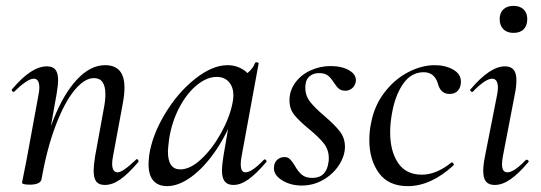

<svg xmlns="http://www.w3.org/2000/svg" viewBox="-20 -621 1844 654"><path d="M299 -40Q299 -57 304 -89L333 -248Q339 -278 339 -300Q339 -355 300 -355Q268 -355 234 -314Q200 -273 170 -194.5Q140 -116 121 -9L107 -10Q127 -126 162 -214Q197 -302 242.5 -350.5Q288 -399 338 -399Q371 -399 387.5 -380Q404 -361 404 -322Q404 -299 398 -267L365 -89Q362 -74 362 -64Q362 -34 381 -34Q398 -34 443 -77Q445 -79 446 -79Q449 -79 451 -75.5Q453 -72 451 -69Q417 -29 390 -10Q363 9 337 9Q317 9 308 -2.5Q299 -14 299 -40ZM55 1 59 -19Q68 -62 70 -74L111 -297Q114 -312 114 -322Q114 -353 95 -353Q84 -353 67 -341.5Q50 -330 29 -309Q28 -308 26 -308Q23 -308 21 -311.5Q19 -315 21 -317Q55 -357 84 -376Q113 -395 140 -395Q160 -395 169 -383.5Q178 -372 178 -347Q178 -332 173 -302L121 -9Q119 -1 109 3.5Q99 8 82 8Q55 8 55 1Z M486 -62Q486 -71 488 -91Q498 -160 541.5 -232.5Q585 -305 644 -352Q703 -399 755 -399Q787 -399 812.5 -381Q838 -363 841 -328L793 -357Q807 -359 824.5 -373.5Q842 -388 849 -407Q851 -409 853 -409Q856 -409 859 -407.5Q862 -406 861 -405L803 -89Q800 -73 800 -62Q800 -34 816 -34Q838 -34 879 -77Q880 -78 882 -78Q885 -78 887 -74.5Q889 -71 887 -69Q854 -30 827 -10.5Q800 9 775 9Q755 9 745.5 -3Q736 -15 736 -41Q736 -57 741 -89L765 -229L784 -246Q756 -169 716.5 -110.5Q677 -52 633 -19.5Q589 13 549 13Q519 13 502.5 -5.5Q486 -24 486 -62ZM772 -270Q775 -284 775 -296Q775 -324 760 -341.5Q745 -359 718 -359Q685 -359 651 -331.5Q617 -304 591 -255Q565 -206 556 -147Q552 -115 552 -105Q552 -44 594 -44Q628 -44 665.5 -79Q703 -114 732.5 -167Q762 -220 772 -270Z M913 -48Q913 -66 923.5 -76Q934 -86 949 -86Q960 -86 967 -79.5Q974 -73 984 -57Q995 -37 1008 -26Q1021 -15 1044 -15Q1092 -15 1099 -69Q1100 -74 1100 -82Q1100 -111 1083 -132.5Q1066 -154 1032 -182Q999 -209 982.5 -229.5Q966 -250 966 -279Q966 -312 985.5 -339Q1005 -366 1037.5 -381Q1070 -396 1106 -396Q1145 -396 1170 -381Q1195 -366 1192 -343Q1189 -328 1179 -320Q1169 -312 1157 -312Q1142 -312 1134 -319Q1126 -326 1117 -340Q1107 -356 1096.5 -364Q1086 -372 1067 -372Q1048 -372 1035.5 -362Q1023 -352 1021 -335Q1020 -331 1020 -322Q1020 -295 1036.5 -274Q1053 -253 1085 -226Q1120 -196 1137.5 -173.5Q1155 -151 1155 -121Q1155 -91 1135.5 -60Q1116 -29 1082 -9Q1048 11 1008 11Q970 11 941.5 -6.5Q913 -24 913 -48Z M1238 -144Q1238 -174 1244 -202Q1255 -261 1289.5 -306Q1324 -351 1370 -375Q1416 -399 1461 -399Q1497 -399 1523.5 -384Q1550 -369 1550 -343Q1550 -324 1540 -312.5Q1530 -301 1511 -301Q1480 -301 1471 -338Q1459 -375 1423 -375Q1381 -375 1353.5 -336Q1326 -297 1315 -234Q1309 -201 1309 -170Q1309 -106 1336 -66Q1363 -26 1417 -26Q1466 -26 1517 -67L1519 -68Q1522 -68 1524.5 -64Q1527 -60 1525 -58Q1448 13 1369 13Q1303 13 1270.5 -32Q1238 -77 1238 -144Z M1626 -39Q1626 -59 1632 -89L1673 -297Q1676 -312 1676 -322Q1676 -353 1656 -353Q1645 -353 1628 -341.5Q1611 -330 1591 -309Q1590 -308 1588 -308Q1585 -308 1582.5 -311.5Q1580 -315 1583 -317Q1649 -395 1700 -395Q1720 -395 1729.5 -383.5Q1739 -372 1739 -348Q1739 -325 1734 -302L1693 -89Q1690 -73 1690 -62Q1690 -34 1708 -34Q1731 -34 1771 -76Q1772 -77 1774 -77Q1778 -77 1780 -73.5Q1782 -70 1779 -68Q1746 -29 1718.5 -10Q1691 9 1665 9Q1645 9 1635.5 -2.5Q1626 -14 1626 -39ZM1682 -556Q1682 -577 1694.5 -589Q1707 -601 1729 -601Q1751 -601 1763.5 -589Q1776 -577 1776 -556Q1776 -534 1764 -521.5Q1752 -509 1729 -509Q1707 -509 1694.5 -521.5Q1682 -534 1682 -556Z"/></svg>

Font: Cormorant Infant Medium
Style: Italic
Weight: 500
Italic angle: -10°
Designer: Christian Thalmann (Catharsis Fonts)
Foundry: Catharsis Fonts
Version: Version 4.000